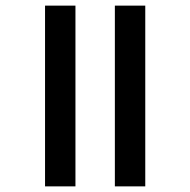

<svg xmlns="http://www.w3.org/2000/svg" viewBox="-20 -662 676 682"><path d="M248 -642V0H140V-642ZM496 -642V0H388V-642Z"/></svg>

Font: Mukta SemiBold
Style: Regular
Weight: 600
Designer: Girish Dalvi and Yashodeep Gholap
Foundry: Ek Type
Version: Version 2.538;PS 1.002;hotconv 16.6.51;makeotf.lib2.5.65220;